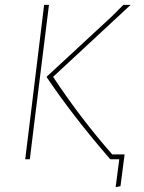

<svg xmlns="http://www.w3.org/2000/svg" viewBox="-20 -657 593 792"><path d="M182 -637 127 -195 103 0H84L108 -195L162 -637ZM443 -20H494L477 111L457 115L472 0H437L434 -1Q283 -175 173 -338V-341L442 -590L489 -637H519L199 -340Q312 -169 443 -20Z"/></svg>

Font: Luna Sans Thin
Style: Italic
Weight: 250
Italic angle: -7°
Designer: Juan Pablo del Peral
Foundry: Huerta Tipografica
Version: Version 2.001; ttfautohint (v1.5)